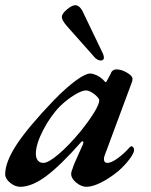

<svg xmlns="http://www.w3.org/2000/svg" viewBox="-38 -705 583 739"><path d="M-18 -34Q-18 -82 27 -150Q72 -218 171 -321Q217 -368 254 -395Q291 -422 309 -422Q319 -422 332.5 -416Q346 -410 358 -399Q367 -389 368 -389Q370 -389 371 -390Q372 -391 374 -395Q379 -405 384.5 -414.5Q390 -424 390 -426Q392 -431 397.5 -434.5Q403 -438 410 -438Q429 -438 450.5 -425.5Q472 -413 472 -402Q472 -393 469 -387L365 -107Q362 -100 362 -93Q362 -78 376 -78Q390 -78 414.5 -95.5Q439 -113 461 -138Q465 -142 467 -142Q472 -142 475 -138Q478 -134 478 -127Q478 -116 460.5 -92.5Q443 -69 418 -47Q384 -19 351 -2.5Q318 14 295 14Q275 14 255.5 -2Q236 -18 236 -35Q236 -45 242 -58Q241 -61 281 -149Q283 -155 283 -156Q283 -160 280.5 -161Q278 -162 275 -159Q194 -67 139 -26.5Q84 14 40 14Q20 14 1 -1.5Q-18 -17 -18 -34ZM270 -197Q304 -239 324 -271.5Q344 -304 344 -319Q344 -327 326 -342Q306 -357 293 -357Q277 -357 248.5 -339.5Q220 -322 195 -298Q157 -260 128.5 -205Q100 -150 100 -113Q100 -97 107.5 -87.5Q115 -78 129 -78Q148 -78 187 -111Q226 -144 270 -197ZM323 -488 220 -604Q200 -627 200 -640Q200 -652 219.5 -668.5Q239 -685 252 -685Q270 -685 284 -653L358 -499Q362 -489 362 -484Q362 -472 350 -472Q343 -472 335.5 -476.5Q328 -481 323 -488Z"/></svg>

Font: EB Garamond SemiBold
Style: Italic
Weight: 600
Italic angle: -17.2°
Designer: Georg Duffner and Octavio Pardo
Foundry: Georg Duffner
Version: Version 1.000